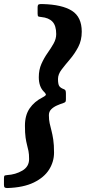

<svg xmlns="http://www.w3.org/2000/svg" viewBox="-101 -800 433 970"><path d="M114 -779.5Q213 -777 262.5 -745.5Q312 -714 312 -640Q312 -596 294 -562Q276 -528 252.2 -500.2Q228.5 -472.5 210.2 -448.5Q192 -424.5 192 -401Q192 -374.5 198.5 -365Q205 -355.5 221.5 -349.5Q228.5 -347 230.2 -342Q232 -337 232 -327V-298Q232 -288 229.2 -285Q226.5 -282 219 -279.5Q203.5 -274.5 186.5 -267Q169.5 -259.5 157.8 -247.8Q146 -236 146 -218Q146 -194.5 150 -176.8Q154 -159 159 -140Q164 -121 168 -95Q172 -69 172 -29Q172 17 147 56.8Q122 96.5 69.8 122Q17.5 147.5 -64 150Q-73.5 150 -77.2 147Q-81 144 -81 133.5V104Q-81 91.5 -79 88.5Q-77 85.5 -65 84.5Q-22.5 82 11.8 62Q46 42 46 3.5Q46 -21.5 42.8 -37.2Q39.5 -53 35.5 -68Q31.5 -83 28.2 -105.2Q25 -127.5 25 -165Q25 -218 48.8 -252.5Q72.5 -287 114 -308Q132.5 -317.5 130.8 -323.2Q129 -329 120 -337.5Q95 -363 95 -410Q95 -447.5 108.2 -477.2Q121.5 -507 139 -531.8Q156.5 -556.5 169.8 -580Q183 -603.5 183 -628Q183 -670.5 164 -690.5Q145 -710.5 107.5 -714Q97 -715 93 -716.8Q89 -718.5 89 -731V-762Q89 -776 95.2 -778Q101.5 -780 114 -779.5Z"/></svg>

Font: Besley* Condensed Semi
Style: Italic
Weight: 600
Width: 3
Italic angle: -13°
Designer: Owen Earl
Foundry: indestructible type*
Version: Version 3.000; ttfautohint (v1.8.3)